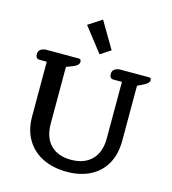

<svg xmlns="http://www.w3.org/2000/svg" viewBox="-138 -1083 1083 1209"><g transform="rotate(15 403.5 -478.5)"><path d="M294 -913 383 -971 485 -798 418 -754ZM109 -268V-623H61Q49 -623 42.5 -631Q36 -639 36 -653Q36 -674 51 -684.5Q66 -695 91 -695H297Q307 -695 310.5 -690.5Q314 -686 314 -678Q314 -665 305 -656Q296 -647 276 -639L234 -623V-255Q234 -163 282 -114.5Q330 -66 415 -66Q501 -66 550 -115Q599 -164 599 -255V-623H543Q531 -623 524.5 -631Q518 -639 518 -653Q518 -674 533 -684.5Q548 -695 573 -695H755Q764 -695 767.5 -691.5Q771 -688 771 -679Q771 -660 736 -643L697 -624V-268Q697 -176 660.5 -113Q624 -50 559 -18Q494 14 409 14Q322 14 254 -18.5Q186 -51 147.5 -114.5Q109 -178 109 -268Z"/></g></svg>

Font: Maitree Semibold
Style: Regular
Weight: 600
Designer: CadsonDemak Team
Foundry: CadsonDemak
Version: Version 1.000